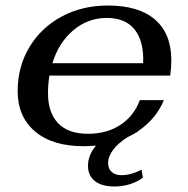

<svg xmlns="http://www.w3.org/2000/svg" viewBox="-20 -520 683 696"><path d="M154 -182Q154 -112 190.5 -73.5Q227 -35 299 -35Q367 -35 416 -67Q465 -99 487 -157H574Q546 -89 481 -45V-44L478 -42Q467 -35 443 -23Q409 -2 390.5 22.5Q372 47 372 71Q372 92 385 103.5Q398 115 420 115Q455 115 493 95L498 124Q480 138 453 147Q426 156 395 156Q349 156 324 136.5Q299 117 299 81Q299 42 328 8Q298 10 283 10Q170 10 107 -43.5Q44 -97 44 -190Q44 -278 86.5 -349Q129 -420 203.5 -460Q278 -500 371 -500Q483 -500 542 -449Q601 -398 601 -302Q601 -273 597 -246H159Q154 -213 154 -182ZM170 -291H499Q502 -370 468.5 -412.5Q435 -455 367 -455Q299 -455 246 -410.5Q193 -366 170 -291Z"/></svg>

Font: Fahkwang Medium
Style: Italic
Weight: 500
Italic angle: -10°
Version: Version 1.000; ttfautohint (v1.6)